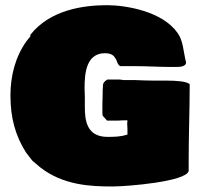

<svg xmlns="http://www.w3.org/2000/svg" viewBox="-20 -711 773 726"><path d="M693.4 -64.5V-107.4C693.4 -201.2 697.3 -298.8 697.3 -392.6C686.5 -403.3 647.5 -406.2 609.4 -406.2H562.5C542 -406.2 514.6 -407.2 490.2 -408.2H446.3C441.4 -409.2 436.5 -410.2 431.6 -410.2H385.7C373 -402.3 369.1 -396.5 369.1 -384.8V-380.9C369.1 -376 368.2 -373 368.2 -370.1V-356.4C368.2 -341.8 367.2 -331.1 367.2 -318.4V-288.1C367.2 -283.2 367.2 -278.3 368.2 -273.4L384.8 -254.9H425.8C430.7 -254.9 436.5 -255.9 443.4 -255.9H461.9C461.9 -251 460.9 -247.1 460.9 -244.1C460.9 -236.3 461.9 -231.4 461.9 -223.6V-202.1C437.5 -194.3 415 -193.4 386.7 -193.4C306.6 -193.4 300.8 -257.8 300.8 -306.6V-343.8C300.8 -352.5 299.8 -366.2 299.8 -378.9C299.8 -435.5 306.6 -509.8 377 -509.8C400.4 -509.8 411.1 -501 416 -490.2V-491.2C423.2 -481.6 423.6 -464.9 435.5 -460.9H489.3C535.2 -460.9 581.1 -458 612.3 -458H652.3C661.1 -458 683.6 -460 683.6 -474.6C672.8 -518 673.2 -557.5 650.4 -587.9C592.7 -668.6 455.3 -691.4 384.8 -691.4C293 -691.4 168 -672.9 94.7 -579.1V-580.1V-573.2L81.1 -556.6C38.1 -497.1 19.5 -424.8 19.5 -349.6C19.5 -263.7 39.1 -196.3 78.1 -134.8L93.8 -114.3C98.6 -107.4 103.5 -101.6 110.4 -96.7L130.9 -79.1C218.8 -9.8 324.2 -5.9 405.3 -5.9C461.8 -5.9 684.4 -24.3 693.4 -64.5Z"/></svg>

Font: Bowlby One SC
Style: Regular
Weight: 400
Width: 1
Version: Version 1.2